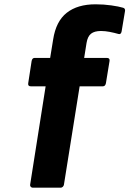

<svg xmlns="http://www.w3.org/2000/svg" viewBox="-20 -687 651 892"><path d="M132 185Q127 185 123 181Q119 177 120 171L192 -286H123Q109 -286 111 -300L127 -404Q130 -418 141 -418H213L227 -504Q240 -588 290 -627.5Q340 -667 424 -667Q462 -667 497 -662Q532 -657 552 -651Q562 -648 561 -637L545 -541Q542 -526 531 -529Q510 -535 489 -539Q468 -543 449 -543Q419 -543 403 -530.5Q387 -518 382 -487L371 -418H476Q491 -418 489 -404L472 -300Q469 -286 458 -286H350L277 171Q276 177 271.5 181Q267 185 262 185Z"/></svg>

Font: Sofia Sans Black
Style: Italic
Weight: 900
Italic angle: -9°
Version: Version 4.100-B